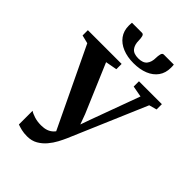

<svg xmlns="http://www.w3.org/2000/svg" viewBox="-299 -1098 1233 1233"><g transform="rotate(45 318.0 -481.0)"><path d="M187.5 15.5Q157.5 15.5 135.2 10Q113 4.5 96.5 -1.5V-126Q111 -115.5 138.8 -106.8Q166.5 -98 201 -98Q228 -98 249.2 -105.2Q270.5 -112.5 286.2 -128Q302 -143.5 312.5 -168L311.5 -109L38 -681L-18.5 -695V-743H288V-695L209.5 -680.5L350 -349.5L394.5 -228L355.5 -224.5L400 -350L521.5 -681L445.5 -695V-743H653.5V-695L601 -680.5L377.5 -157Q367.5 -134 351.8 -104.5Q336 -75 313.2 -47.8Q290.5 -20.5 259.5 -2.5Q228.5 15.5 187.5 15.5ZM239 -977Q252 -977 255.8 -960.8Q259.5 -944.5 259.5 -928Q259.5 -888.5 277.5 -866Q295.5 -843.5 338 -843.5Q380.5 -843.5 398.5 -866Q416.5 -888.5 416.5 -928Q416.5 -944.5 420.5 -960.8Q424.5 -977 437 -977H528Q529 -970.5 529.2 -963.8Q529.5 -957 529.5 -950Q529.5 -902 505.5 -868.5Q481.5 -835 438.5 -817.5Q395.5 -800 338 -800Q282 -800 238.8 -817.8Q195.5 -835.5 171 -869Q146.5 -902.5 146.5 -950Q146.5 -957 147 -963.8Q147.5 -970.5 148 -977Z"/></g></svg>

Font: Merriweather 60pt
Style: Bold
Weight: 700
Version: Version 2.100